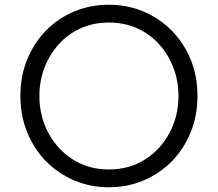

<svg xmlns="http://www.w3.org/2000/svg" viewBox="-20 -777 918 809"><path d="M439 12Q517 12 584.5 -16.5Q652 -45 703 -96.5Q754 -148 783 -218.5Q812 -289 812 -373Q812 -457 783 -527Q754 -597 703 -648.5Q652 -700 584.5 -728.5Q517 -757 439 -757Q361 -757 293.5 -729Q226 -701 175 -649.5Q124 -598 95 -527.5Q66 -457 66 -373Q66 -289 95 -218.5Q124 -148 175 -96.5Q226 -45 293.5 -16.5Q361 12 439 12ZM439 -63Q353 -63 287 -105Q221 -147 183.5 -217.5Q146 -288 146 -373Q146 -436 167.5 -492Q189 -548 228 -591Q267 -634 320.5 -658Q374 -682 439 -682Q504 -682 557.5 -658Q611 -634 650 -591Q689 -548 710.5 -492Q732 -436 732 -373Q732 -288 694.5 -217.5Q657 -147 591 -105Q525 -63 439 -63Z"/></svg>

Font: Plus Jakarta Sans
Style: Regular
Weight: 400
Designer: Gumpita Rahayu
Foundry: Tokotype
Version: Version 2.004; ttfautohint (v1.8.3)